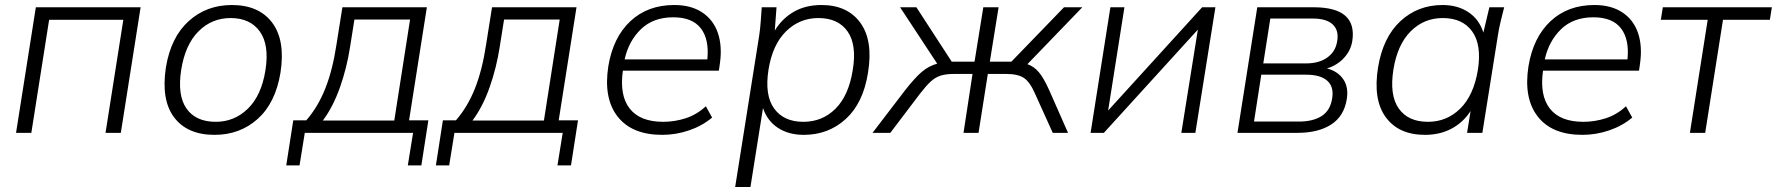

<svg xmlns="http://www.w3.org/2000/svg" viewBox="-20 -530 7089 766"><path d="M44 0 123 -501H541L462 0H401L472 -451H176L105 0Z M836 8Q727 8 674.5 -62Q622 -132 642 -262Q662 -382 733 -446Q804 -510 905 -510Q1013 -510 1066 -439.5Q1119 -369 1099 -240Q1079 -119 1008 -55.5Q937 8 836 8ZM841 -44Q915 -44 969 -96.5Q1023 -149 1039 -250Q1055 -351 1016.5 -404.5Q978 -458 900 -458Q825 -458 772 -405Q719 -352 703 -252Q687 -150 724 -97Q761 -44 841 -44Z M1122 130 1150 -50H1202Q1249 -104 1278 -177.5Q1307 -251 1322 -350L1346 -501H1683L1612 -50H1689L1661 130H1607L1628 0H1196L1175 130ZM1268 -49H1553L1616 -452H1394L1377 -345Q1364 -260 1336.5 -182Q1309 -104 1268 -49Z M1719 130 1747 -50H1799Q1846 -104 1875 -177.5Q1904 -251 1919 -350L1943 -501H2280L2209 -50H2286L2258 130H2204L2225 0H1793L1772 130ZM1865 -49H2150L2213 -452H1991L1974 -345Q1961 -260 1933.5 -182Q1906 -104 1865 -49Z M2622 8Q2501 8 2444 -65Q2387 -138 2407 -266Q2426 -381 2495 -445.5Q2564 -510 2670 -510Q2737 -510 2781.5 -480.5Q2826 -451 2844 -398.5Q2862 -346 2852 -276L2848 -248H2465Q2451 -149 2492.5 -96.5Q2534 -44 2626 -44Q2671 -44 2715 -58Q2759 -72 2796 -106L2821 -61Q2782 -28 2729.5 -10Q2677 8 2622 8ZM2666 -461Q2586 -461 2537 -413.5Q2488 -366 2472 -293H2802Q2810 -373 2776 -417Q2742 -461 2666 -461Z M2913 216 3009 -389Q3013 -416 3015 -444.5Q3017 -473 3019 -501H3078L3071 -408Q3100 -456 3147 -483Q3194 -510 3257 -510Q3361 -510 3412.5 -439Q3464 -368 3443 -240Q3424 -119 3354.5 -55.5Q3285 8 3187 8Q3126 8 3083.5 -20Q3041 -48 3024 -99L2974 216ZM3185 -44Q3261 -44 3313.5 -96.5Q3366 -149 3382 -250Q3399 -351 3361.5 -404.5Q3324 -458 3245 -458Q3170 -458 3116 -405Q3062 -352 3046 -252Q3030 -150 3068.5 -97Q3107 -44 3185 -44Z M3461 0 3591 -170Q3631 -221 3658.5 -244Q3686 -267 3719 -276L3571 -501H3636L3777 -284H3868L3903 -501H3964L3929 -284H4015L4225 -501H4298L4079 -274Q4105 -265 4124.5 -242Q4144 -219 4166 -170L4241 0H4180L4109 -157Q4089 -203 4065 -219Q4041 -235 3994 -235H3921L3884 0H3824L3860 -235H3786Q3755 -235 3733.5 -228.5Q3712 -222 3693.5 -205Q3675 -188 3651 -157L3532 0Z M4331 0 4410 -501H4466L4401 -89L4776 -501H4829L4749 0H4693L4759 -412L4384 0Z M4917 0 4996 -501H5221Q5396 -501 5375 -366Q5369 -328 5341.5 -298.5Q5314 -269 5274 -257Q5317 -246 5339 -214Q5361 -182 5353 -134Q5342 -66 5290.5 -33Q5239 0 5157 0ZM5020 -277H5190Q5243 -277 5276 -301Q5309 -325 5315 -367Q5322 -409 5297 -432.5Q5272 -456 5218 -456H5048ZM4983 -45H5162Q5219 -45 5253.5 -67.5Q5288 -90 5295 -139Q5302 -184 5275 -208Q5248 -232 5191 -232H5012Z M5665 8Q5560 8 5508.5 -62.5Q5457 -133 5478 -262Q5498 -382 5567.5 -446Q5637 -510 5735 -510Q5796 -510 5839 -481Q5882 -452 5898 -400L5922 -501H5981Q5974 -473 5967 -444.5Q5960 -416 5956 -389L5894 0H5833L5847 -87Q5818 -42 5771.5 -17Q5725 8 5665 8ZM5677 -44Q5752 -44 5805.5 -96.5Q5859 -149 5876 -250Q5892 -351 5853.5 -404.5Q5815 -458 5736 -458Q5661 -458 5608 -405Q5555 -352 5539 -252Q5523 -150 5560.5 -97Q5598 -44 5677 -44Z M6293 8Q6172 8 6115 -65Q6058 -138 6078 -266Q6097 -381 6166 -445.5Q6235 -510 6341 -510Q6408 -510 6452.5 -480.5Q6497 -451 6515 -398.5Q6533 -346 6523 -276L6519 -248H6136Q6122 -149 6163.5 -96.5Q6205 -44 6297 -44Q6342 -44 6386 -58Q6430 -72 6467 -106L6492 -61Q6453 -28 6400.5 -10Q6348 8 6293 8ZM6337 -461Q6257 -461 6208 -413.5Q6159 -366 6143 -293H6473Q6481 -373 6447 -417Q6413 -461 6337 -461Z M6722 0 6793 -451H6606L6614 -501H7049L7041 -451H6854L6783 0Z"/></svg>

Font: Mulish Light
Style: Italic
Weight: 300
Italic angle: -9°
Designer: Vernon Adams
Foundry: Vernon Adams
Version: Version 3.603; ttfautohint (v1.8.3)